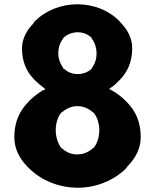

<svg xmlns="http://www.w3.org/2000/svg" viewBox="-20 -857 726 899"><path d="M134 -761C135 -761 144 -762 144 -761L134 -760ZM269 -331H270C289 -348 314 -360 342 -360C370 -360 396 -349 416 -330H417L419 -329C434 -310 445 -281 445 -248C445 -216 436 -187 419 -165L417 -164H416C397 -146 371 -134 342 -134C313 -134 290 -144 270 -163H269L267 -164C251 -185 241 -215 241 -248C241 -281 251 -310 267 -330ZM410 -537 409 -535C393 -520 370 -510 344 -510C320 -510 298 -518 280 -535H276V-539C264 -555 253 -579 253 -607C253 -634 261 -658 276 -677V-678L277 -680C294 -696 319 -706 344 -706C368 -706 391 -697 408 -681L409 -679V-678C422 -661 432 -636 432 -607C432 -579 424 -557 410 -538ZM539 -758C492 -807 420 -837 342 -837C266 -837 191 -807 143 -757L137 -750V-749L136 -747C104 -714 83 -675 83 -630C83 -567 105 -521 139 -486L147 -478C158 -467 168 -459 180 -450L193 -439L179 -433C159 -421 138 -405 118 -386L112 -379C73 -339 47 -287 47 -215C47 -162 70 -116 107 -78L114 -71C171 -13 256 22 344 22C429 22 509 -10 569 -67V-68L578 -79C615 -117 639 -163 639 -215C639 -287 614 -338 575 -378L568 -385C549 -404 528 -420 505 -433L491 -441L498 -446C500 -447 504 -449 505 -450C514 -457 523 -465 534 -476L542 -484C576 -519 599 -567 599 -630C599 -677 579 -715 547 -749ZM143 -752V-753Z"/></svg>

Font: Hussar Woodtype
Style: SeBd
Weight: 900
Foundry: Cannot Into Space Fonts
Version: Version 1.07